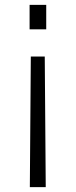

<svg xmlns="http://www.w3.org/2000/svg" viewBox="-20 -551 309 785"><path d="M169 -431V-531H101V-431ZM167 214 163 -320H106L102 214Z"/></svg>

Font: Plus Jakarta Sans Light
Style: Regular
Weight: 300
Designer: Gumpita Rahayu
Foundry: Tokotype
Version: Version 2.071;gftools[0.9.30]